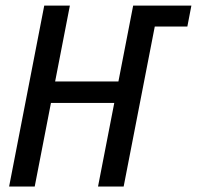

<svg xmlns="http://www.w3.org/2000/svg" viewBox="-20 -679 717 699"><path d="M336.9 0 396 -304.2H165.5L106.4 0H13.2L141.1 -658.7H234.4L180.7 -382.3H411.1L464.8 -658.7H676.8L662.1 -582.5H543.5L430.2 0Z"/></svg>

Font: Cousine
Style: Italic
Weight: 400
Italic angle: -12°
Monospace: yes
Designer: Steve Matteson
Foundry: Monotype Imaging Inc.
Version: Version 1.21